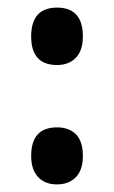

<svg xmlns="http://www.w3.org/2000/svg" viewBox="-20 -565 300 505"><path d="M62 -469Q62 -545 130 -545Q198 -545 198 -469Q198 -432 179.5 -413Q161 -394 130 -394Q62 -394 62 -469ZM62 -155Q62 -230 130 -230Q162 -230 180 -211.5Q198 -193 198 -155Q198 -118 179.5 -99Q161 -80 130 -80Q98 -80 80 -99.5Q62 -119 62 -155Z"/></svg>

Font: Noto Sans Telugu UI ExtraCondensed SemiBold
Style: Regular
Weight: 600
Width: 2
Designer: Jelle Bosma - Monotype Design Team
Foundry: Monotype Imaging Inc.
Version: Version 2.005; ttfautohint (v1.8.4.7-5d5b)